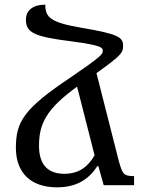

<svg xmlns="http://www.w3.org/2000/svg" viewBox="-20 -793 603 822"><path d="M401 -82 424 0H554V-39C509 -39 504 -48 488 -106L393 -480C500 -556 507 -568 507 -596C507 -633 490 -647 329 -674C195 -697 174 -719 174 -773C119 -773 91 -747 91 -709C91 -654 124 -636 286 -616C413 -599 420 -590 420 -575C420 -561 413 -551 283 -462C82 -328 48 -272 48 -160C48 -54 111 9 224 9C310 9 361 -27 397 -82ZM147 -169C147 -264 179 -327 310 -422L385 -128C356 -79 319 -49 255 -49C190 -49 147 -83 147 -169Z"/></svg>

Font: Noto Serif Armenian
Style: Regular
Weight: 400
Designer: Monotype Design Team
Foundry: Monotype Imaging Inc.
Version: Version 1.901